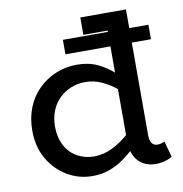

<svg xmlns="http://www.w3.org/2000/svg" viewBox="-79 -760 808 849"><g transform="rotate(-10 325.0 -336.0)"><path d="M269 14Q208 14 156 -17Q104 -48 72.5 -102.5Q41 -157 41 -229Q41 -286 59.5 -332.5Q78 -379 112 -412.5Q146 -446 190.5 -464.5Q235 -483 286 -483Q338 -483 378 -464Q418 -445 448.5 -417Q479 -389 502 -361V-290Q478 -319 447.5 -344Q417 -369 382 -385Q347 -401 308 -401Q272 -401 242 -388Q212 -375 189.5 -352.5Q167 -330 155 -298.5Q143 -267 143 -230Q143 -182 162 -145.5Q181 -109 215.5 -89.5Q250 -70 293 -70Q334 -71 370.5 -88.5Q407 -106 439.5 -133Q472 -160 499 -187V-111Q481 -92 457.5 -70.5Q434 -49 406 -29.5Q378 -10 344 2Q310 14 269 14ZM553 10Q522 10 497.5 -4Q473 -18 459.5 -45.5Q446 -73 446 -113V-686H542V-121Q542 -95 551.5 -84Q561 -73 575 -73Q586 -73 594 -75.5Q602 -78 608 -81L628 -9Q617 -2 596.5 4Q576 10 553 10ZM244 -537V-602H628V-537ZM337 -608V-686H533V-608Z"/></g></svg>

Font: BioRhyme ExtraBold
Style: Regular
Weight: 400
Version: Version 1.600;gftools[0.9.33]